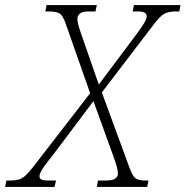

<svg xmlns="http://www.w3.org/2000/svg" viewBox="-71 -734 729 754"><path d="M-51 0 -46 -25H-34Q-13 -25 1 -28.5Q15 -32 28 -43.5Q41 -55 58 -77L283 -368L187 -641Q176 -673 163 -681Q150 -689 121 -689H107L112 -714H309L304 -689H278Q252 -689 242.5 -680.5Q233 -672 233 -660Q233 -643 246 -606L317 -402L469 -605Q486 -628 495.5 -644Q505 -660 505 -670Q505 -679 497.5 -684Q490 -689 471 -689H450L455 -714H638L633 -689H619Q590 -689 573.5 -679.5Q557 -670 532 -637L329 -371L438 -74Q450 -41 462.5 -33Q475 -25 501 -25H512L507 0H309L314 -25H343Q372 -25 382 -33Q392 -41 392 -52Q392 -63 388 -78Q384 -93 374 -121L296 -337L139 -128Q114 -97 102.5 -80.5Q91 -64 87.5 -56Q84 -48 84 -42Q84 -33 91.5 -29Q99 -25 122 -25H149L143 0Z"/></svg>

Font: Noto Serif SemiCondensed ExtraLight
Style: Italic
Weight: 200
Width: 4
Italic angle: -12°
Designer: Monotype Design Team
Foundry: Monotype Imaging Inc.
Version: Version 2.013